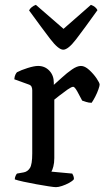

<svg xmlns="http://www.w3.org/2000/svg" viewBox="-20 -772 437 792"><path d="M211 0Q203 0 180.5 -3.5Q158 -7 130 -12Q102 -17 77 -22.5Q52 -28 41 -32Q41 -39 44 -46Q47 -53 50 -56L78 -61Q94 -64 103.5 -79Q113 -94 113 -139V-400Q113 -408 110 -414.5Q107 -421 97 -424L39 -445Q40 -457 43.5 -464Q47 -471 50 -474Q67 -483 94 -491.5Q121 -500 137 -500Q165 -500 183.5 -480.5Q202 -461 202 -431V-422Q216 -434 236 -452.5Q256 -471 277 -485.5Q298 -500 314 -500Q330 -500 348 -483.5Q366 -467 378.5 -448.5Q391 -430 391 -423Q391 -418 386 -403.5Q381 -389 373 -373.5Q365 -358 358 -348Q346 -348 335.5 -351.5Q325 -355 319 -357Q310 -375 299 -394.5Q288 -414 282 -414Q275 -414 258.5 -402.5Q242 -391 225.5 -378Q209 -365 204 -361V-120Q204 -100 200 -85Q196 -70 192 -64L278 -56Q280 -53 282.5 -47Q285 -41 285 -33Q279 -25 265 -17.5Q251 -10 236 -5Q221 0 211 0ZM241 -567Q221 -567 187 -611.5Q153 -656 100 -729Q103 -736 111 -742.5Q119 -749 128 -752L242 -653L355 -752Q375 -745 382 -730Q327 -653 294 -610Q261 -567 241 -567Z"/></svg>

Font: Texturina
Style: Regular
Weight: 400
Designer: Guillermo Torres Carreño
Foundry: Omnibus-Type
Version: Version 1.002; ttfautohint (v1.8.3)